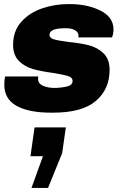

<svg xmlns="http://www.w3.org/2000/svg" viewBox="-20 -541 599 939"><path d="M535 -397Q535 -377 528 -358H363Q364 -361 364 -367Q363 -384 346.5 -393.5Q330 -403 300 -403Q222 -403 222 -371Q222 -355 244 -348.5Q266 -342 314 -336Q374 -330 415 -319.5Q456 -309 486 -280.5Q516 -252 516 -199Q516 -105 449 -47.5Q382 10 240 10H230Q120 10 60.5 -23.5Q1 -57 1 -127Q1 -151 5 -167H167Q166 -162 166 -156Q166 -132 190.5 -121.5Q215 -111 245 -111Q276 -111 305.5 -117.5Q335 -124 335 -145Q335 -162 313 -169Q291 -176 241 -184Q182 -192 142 -203Q102 -214 73 -242.5Q44 -271 44 -322Q44 -389 84 -434Q124 -479 186 -500Q248 -521 313 -521H321Q408 -521 471.5 -489Q535 -457 535 -397ZM190 223H129L149 82H302L284 208L215 378H134Z"/></svg>

Font: Chivo Black Italic
Style: Regular
Weight: 900
Italic angle: -8.05°
Designer: Hector Gatti
Foundry: Omnibus-Type
Version: Version 1.007